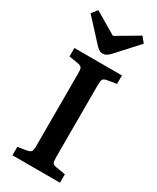

<svg xmlns="http://www.w3.org/2000/svg" viewBox="-238 -1019 886 1085"><g transform="rotate(30 205.0 -476.5)"><path d="M204.1 -752Q190.9 -752 179.4 -758.8Q168 -765.6 151.9 -784.2L30.8 -916L60.1 -953.1L204.1 -868.2L348.1 -953.1L377 -917L252 -779.8Q227.1 -752 204.1 -752ZM49.8 0V-55.2L105 -64Q128.9 -68.4 134.5 -77.6Q140.1 -86.9 140.1 -116.2V-585.9Q140.1 -614.7 134.5 -623.3Q128.9 -631.8 104 -636.2L49.8 -645V-700.2H359.9V-645L299.8 -634.8Q279.8 -631.3 274.4 -621.6Q269 -611.8 269 -585V-111.8Q269 -85.9 274.4 -77.1Q279.8 -68.4 300.8 -64.9L359.9 -55.2V0Z"/></g></svg>

Font: Literata Book SemiBold
Style: Regular
Weight: 600
Designer: Latin by Veronika Burian and Jose Scaglione. Greek by Irene Vlachou. Cyrillic by Vera Evstafieva
Foundry: TypeTogether
Version: Version 2.003;PS 002.003;hotconv 1.0.88;makeotf.lib2.5.64775